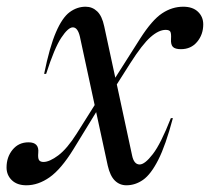

<svg xmlns="http://www.w3.org/2000/svg" viewBox="-62 -542 626 572"><path d="M453 -190Q431.5 -109 409.5 -65.8Q387.5 -22.5 364.2 -6.2Q341 10 314.5 10Q294.5 10 280.2 -4Q266 -18 259 -48.5L224.5 -208L156.5 -97Q120 -38 86 -14Q52 10 16.5 10Q-11 10 -26.8 -5.2Q-42.5 -20.5 -42.5 -43Q-42.5 -74 -24.5 -96Q-6.5 -118 23 -118Q55 -118 52 -87Q50.5 -71 54.2 -65.2Q58 -59.5 67.5 -59.5Q85.5 -59.5 111.8 -79.2Q138 -99 166.5 -144L220 -229L176 -433Q169.5 -460.5 155 -460.5Q141 -460.5 120.5 -429.5Q100 -398.5 75.5 -322H69.5Q86 -403 104.8 -446.2Q123.5 -489.5 145.5 -505.8Q167.5 -522 193 -522Q213 -522 227.5 -508.2Q242 -494.5 248.5 -463.5L281.5 -310.5L355.5 -427Q391 -482.5 420.8 -502.2Q450.5 -522 484 -522Q512 -522 527.8 -507Q543.5 -492 543.5 -469.5Q543.5 -439 525.2 -417.2Q507 -395.5 477 -395.5Q460 -395.5 453.2 -402.2Q446.5 -409 447.5 -425.5Q448.5 -442 445.5 -447.5Q442.5 -453 431.5 -453Q411 -453 386.5 -431.5Q362 -410 326 -353.5L286 -290.5L331.5 -79Q337 -52 354 -52Q369.5 -52 393.2 -82.8Q417 -113.5 447 -190Z"/></svg>

Font: Newsreader Display
Style: Italic
Weight: 400
Italic angle: -17°
Designer: Hugues Gentile
Foundry: Production Type
Version: Version 1.001